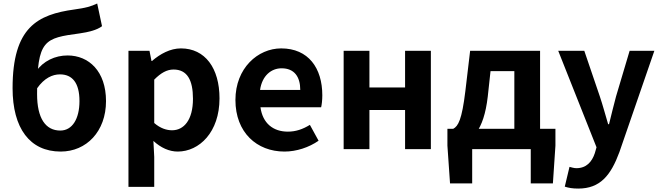

<svg xmlns="http://www.w3.org/2000/svg" viewBox="-20 -849 3758 1093"><path d="M325.5 13.8C471.9 13.8 583.5 -100.6 583.5 -273.4C583.5 -443.2 485.9 -533.3 364.7 -533.3C293.6 -533.3 226.6 -502.1 184.5 -441.9L190.7 -345.7C232.3 -405.2 279.2 -425.6 321.2 -425.6C391.2 -425.6 432.4 -378 432.4 -273.4C432.4 -172.3 391.4 -105.8 323.2 -105.8C239.2 -105.8 191.1 -175.9 191.1 -313.1C191.1 -624.1 232.6 -631.5 434.4 -659C483.2 -666 531.3 -677.5 560.8 -699.9L533.3 -829C497.7 -812.4 469.7 -804.1 403.8 -795.1C194.1 -766.2 51.6 -694.5 51.6 -346.9C51.6 -118.9 149.8 13.8 325.5 13.8Z M711.3 214.9H858V44.4L853.3 -46.8C895.3 -7.9 943.3 13.8 991.7 13.8C1114.6 13.8 1229.6 -96.7 1229.6 -288.9C1229.6 -461.3 1147.4 -573.5 1009.8 -573.5C949.3 -573.5 891.7 -542.1 845.2 -501.9H842.4L831 -559.8H711.3ZM959.6 -107.4C929.3 -107.4 893.5 -117.8 858 -148.7V-395.7C896.2 -434.2 930.2 -453.2 967.8 -453.2C1045.3 -453.2 1078.5 -394.1 1078.5 -286.6C1078.5 -165.3 1026.4 -107.4 959.6 -107.4Z M1599.4 13.8C1668 13.8 1738.8 -9.9 1793.6 -47.9L1744.1 -138.2C1703.3 -113.1 1663.7 -99.6 1618.6 -99.6C1535.1 -99.6 1475.2 -147 1462.7 -238.4H1808.1C1811.7 -252.4 1814.8 -279 1814.8 -306.4C1814.8 -461.6 1735.5 -573.5 1580.7 -573.5C1448.1 -573.5 1320.2 -461.3 1320.2 -279.9C1320.2 -94.7 1442.2 13.8 1599.4 13.8ZM1460.4 -336.9C1472.1 -418.4 1524.2 -460.2 1583.1 -460.2C1655.5 -460.2 1689.3 -412 1689.3 -336.9Z M1936.3 0H2083V-222.8H2286V0H2432.8V-559.8H2286V-350.9H2083V-559.8H1936.3Z M2668 0H3001.4V195.2H3127.5L3141.9 -20V-115.7H2527V-20L2541.9 195.2H2668ZM2908 -43.2H3054.5V-559.8H2656.3L2629.2 -330.9C2609.3 -166 2588.3 -131.1 2560 -115.7L2576.1 -30.5C2665.8 -36 2734.1 -105.1 2756.6 -298.5L2772.4 -444.1H2908Z M3271.8 224.5C3397.1 224.5 3457.2 149 3506 17.1L3705.1 -559.8H3564.3L3486.9 -300C3473.5 -248 3459.4 -194.3 3447 -141.9H3442C3425.9 -195.9 3411.7 -249.5 3394.7 -300L3306.2 -559.8H3157.8L3375.8 -10.6L3366.2 22.8C3349.7 72.5 3318 108.4 3261.3 108.4C3247.7 108.4 3232.2 103.6 3222 100.9L3195.1 213.5C3216.7 220.5 3239 224.5 3271.8 224.5Z"/></svg>

Font: Source Han Sans JP VF
Style: Regular
Weight: 250
Designer: Ryoko NISHIZUKA 西塚涼子 (kana, bopomofo & ideographs); Paul D. Hunt (Latin, Greek & Cyrillic); Sandoll Communications 산돌커뮤니
Foundry: Adobe
Version: Version 2.004;hotconv 1.0.118;makeotfexe 2.5.65603